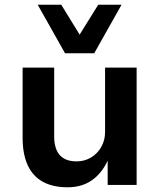

<svg xmlns="http://www.w3.org/2000/svg" viewBox="-20 -785 678 815"><path d="M267 10Q205 10 162.5 -13Q120 -36 98 -83Q76 -130 76 -200V-498H210V-204Q210 -172 220 -148.5Q230 -125 251 -112.5Q272 -100 305 -100Q339 -100 366.5 -116.5Q394 -133 410 -161.5Q426 -190 426 -224V-498H560V0H437V-103Q412 -49 369.5 -19.5Q327 10 267 10ZM256 -559 140 -765H240L318 -638L397 -765H496L380 -559Z"/></svg>

Font: Nunito Sans 8pt
Style: Bold
Weight: 700
Version: Version 3.101;gftools[0.9.27]